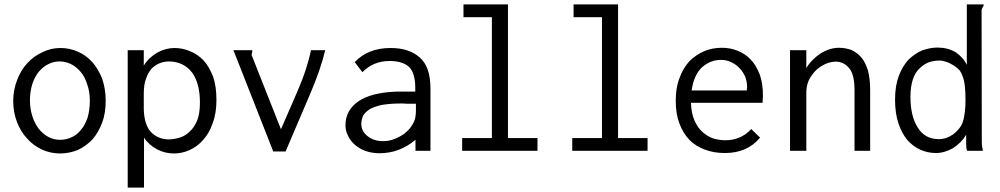

<svg xmlns="http://www.w3.org/2000/svg" viewBox="-20 -685 4540 872"><path d="M254 -467C226 -467 199 -461 173 -448C147 -436 124 -420 104 -398C85 -378 69 -352 58 -322C46 -292 40 -260 40 -226C40 -192 46 -160 57 -131C68 -102 84 -76 103 -56C122 -34 145 -18 170 -6C196 6 224 12 253 12C282 12 309 6 334 -4C359 -16 381 -32 400 -52C419 -74 433 -99 444 -128C455 -157 460 -191 460 -228C460 -265 454 -298 444 -328C432 -357 418 -382 399 -403C380 -424 358 -440 334 -450C308 -462 282 -467 254 -467ZM388 -226C388 -198 384 -173 378 -151C370 -129 361 -110 348 -96C336 -80 322 -69 306 -62C289 -54 272 -50 253 -50C234 -50 217 -54 200 -63C183 -72 169 -84 156 -100C144 -116 134 -135 127 -157C120 -179 116 -203 116 -230C116 -257 120 -282 127 -304C134 -325 144 -344 156 -359C169 -374 183 -386 200 -394C216 -402 233 -406 251 -406C269 -406 286 -402 302 -394C319 -386 333 -374 346 -359C359 -344 369 -325 376 -302C384 -280 388 -255 388 -226Z M560 -457V167H634V-60C649 -37 669 -20 693 -7C717 6 743 12 771 12C795 12 818 7 842 -4C864 -14 885 -29 903 -50C921 -70 936 -95 946 -126C958 -157 963 -192 963 -232C963 -272 958 -307 948 -336C937 -365 923 -390 906 -409C888 -428 868 -443 844 -452C822 -462 797 -467 772 -467C746 -467 720 -460 694 -446C669 -431 648 -412 633 -387V-457ZM633 -190V-259C633 -287 636 -310 644 -330C650 -348 660 -364 670 -375C682 -386 694 -394 708 -399C722 -404 736 -406 749 -406C793 -405 827 -388 852 -356C876 -323 888 -278 888 -219C888 -187 884 -160 876 -139C867 -118 856 -100 842 -88C828 -74 813 -65 796 -60C779 -55 763 -52 746 -52C715 -52 688 -63 667 -84C646 -105 634 -141 633 -190Z M1050 -432 1221 3H1277L1388 -257C1421 -334 1444 -401 1457 -457H1392C1387 -430 1379 -401 1369 -370C1359 -339 1346 -305 1330 -268L1256 -98L1124 -432C1123 -433 1123 -434 1123 -435C1123 -438 1124 -441 1124 -444C1126 -448 1126 -452 1126 -457H1040Z M1591 -403 1626 -357C1659 -391 1700 -408 1749 -408C1789 -408 1818 -399 1838 -381C1856 -363 1866 -331 1866 -286V-269H1780C1705 -266 1648 -252 1608 -225C1569 -198 1549 -162 1549 -116C1549 -101 1552 -85 1560 -70C1566 -55 1577 -41 1590 -29C1603 -17 1620 -7 1638 0C1658 7 1679 11 1703 11C1764 11 1818 -9 1867 -50V0H1935V-283C1935 -349 1919 -396 1886 -424C1854 -453 1810 -467 1754 -467C1686 -467 1632 -446 1591 -403ZM1869 -214V-184C1869 -161 1866 -143 1859 -130C1856 -123 1850 -114 1843 -104C1836 -95 1826 -86 1814 -76C1802 -68 1788 -60 1772 -54C1756 -47 1738 -44 1718 -44C1691 -44 1668 -52 1649 -67C1630 -82 1621 -101 1621 -122C1621 -135 1624 -146 1628 -158C1634 -168 1643 -178 1656 -187C1669 -196 1688 -202 1711 -208C1734 -212 1764 -215 1801 -215C1809 -215 1817 -215 1826 -214H1852Z M2085 -665V-607H2214V-58H2079V0H2421V-58H2287V-665Z M2585 -665V-607H2714V-58H2579V0H2921V-58H2787V-665Z M3259 -468C3230 -468 3202 -463 3177 -452C3152 -441 3130 -426 3110 -406C3092 -385 3076 -360 3066 -330C3054 -300 3049 -266 3049 -227C3049 -189 3054 -155 3065 -126C3076 -96 3091 -71 3110 -51C3129 -31 3153 -16 3180 -6C3208 5 3239 10 3272 10C3340 10 3393 -13 3432 -60L3392 -99C3361 -65 3321 -48 3274 -48C3256 -48 3238 -51 3220 -56C3202 -62 3186 -72 3171 -85C3156 -98 3144 -116 3134 -138C3125 -159 3119 -186 3118 -218H3443C3444 -223 3444 -229 3444 -234C3445 -240 3445 -246 3445 -251C3445 -288 3440 -321 3430 -348C3419 -375 3406 -398 3388 -416C3372 -433 3352 -446 3329 -455C3306 -464 3283 -468 3259 -468ZM3121 -274C3128 -322 3144 -357 3169 -380C3194 -402 3223 -413 3254 -413C3271 -413 3286 -410 3300 -403C3315 -396 3327 -388 3338 -376C3349 -366 3357 -352 3364 -338C3370 -322 3373 -307 3373 -290C3373 -287 3373 -284 3372 -282V-274Z M3568 0H3642V-263C3642 -285 3646 -305 3654 -322C3663 -339 3674 -354 3686 -366C3700 -379 3714 -388 3730 -395C3746 -402 3762 -405 3777 -405C3800 -405 3820 -395 3836 -376C3853 -357 3861 -323 3861 -275V0H3932V-277C3932 -312 3928 -341 3922 -365C3914 -389 3905 -409 3892 -424C3879 -439 3864 -450 3847 -458C3830 -464 3811 -468 3791 -468C3763 -468 3736 -460 3708 -443C3682 -426 3659 -404 3642 -376V-457H3568Z M4371 -390C4360 -414 4342 -433 4320 -448C4296 -462 4269 -469 4237 -469C4214 -469 4191 -464 4168 -456C4145 -446 4125 -432 4106 -414C4088 -394 4073 -370 4062 -340C4051 -311 4045 -275 4045 -233C4045 -192 4050 -156 4060 -126C4070 -95 4084 -70 4100 -50C4118 -30 4137 -15 4160 -5C4182 5 4206 10 4231 10C4257 10 4283 2 4308 -12C4333 -28 4353 -48 4368 -73V-34C4368 -19 4369 -8 4372 0H4444C4441 -12 4439 -26 4439 -42L4438 -637C4438 -642 4440 -646 4443 -652C4446 -656 4448 -661 4448 -665H4371ZM4158 -376C4171 -388 4185 -397 4198 -402C4212 -407 4229 -410 4248 -410C4257 -410 4267 -408 4278 -404C4288 -401 4299 -395 4311 -388C4321 -382 4329 -375 4336 -368C4343 -360 4348 -350 4352 -338C4357 -326 4360 -312 4362 -294C4364 -278 4365 -256 4365 -231C4365 -191 4361 -159 4354 -135C4350 -122 4344 -111 4336 -101C4328 -91 4319 -82 4309 -75C4299 -68 4288 -62 4277 -58C4266 -55 4255 -53 4245 -53C4202 -53 4170 -70 4148 -106C4126 -140 4115 -187 4115 -244C4115 -306 4129 -350 4158 -376Z"/></svg>

Font: Inconsolatazi4
Style: Regular
Weight: 400
Designer: Raph Levien, Kirill Tkachev
Foundry: Cyreal
Version: Version 1.013